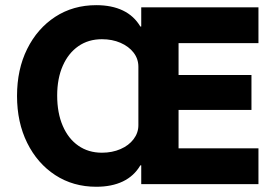

<svg xmlns="http://www.w3.org/2000/svg" viewBox="-20 -703 1057 733"><path d="M347.5 10Q259.2 10 190.8 -34.6Q122.5 -79.2 83.8 -157.5Q45 -235.8 45 -336.7Q45 -438.3 83.8 -516.2Q122.5 -594.2 190.8 -638.8Q259.2 -683.3 347.5 -683.3Q406.7 -683.3 449.2 -662.9Q491.7 -642.5 515.8 -601.7H519.2V-675H966.7V-538.3H661.7V-416.7H940V-283.3H661.7V-136.7H966.7V0H519.2V-71.7H515.8Q491.7 -30.8 449.2 -10.4Q406.7 10 347.5 10ZM369.2 -120Q408.3 -120 440 -133.8Q471.7 -147.5 490 -171.7Q508.3 -195.8 508.3 -225V-448.3Q508.3 -478.3 490 -502.1Q471.7 -525.8 440 -539.6Q408.3 -553.3 369.2 -553.3Q317.5 -553.3 279.2 -526.7Q240.8 -500 219.6 -451.7Q198.3 -403.3 198.3 -338.3Q198.3 -271.7 219.6 -222.5Q240.8 -173.3 279.2 -146.7Q317.5 -120 369.2 -120Z"/></svg>

Font: Funnel Sans Light ExtraBold
Style: Regular
Weight: 800
Version: Version 1.000